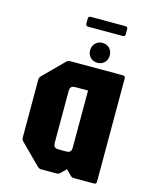

<svg xmlns="http://www.w3.org/2000/svg" viewBox="-117 -865 757 943"><g transform="rotate(15 261.0 -393.0)"><path d="M185 0Q173.5 0 165 -8.5L65 -108.5Q56.5 -116.5 56.5 -128.5V-421.5Q56.5 -433.5 65 -441.5L165 -541.5Q173.5 -550 185 -550H452.5Q465 -550 465 -537.5V-12.5Q465 0 452.5 0H348.5Q342 0 338.8 -2.5Q335.5 -5 331.5 -8.5L306.5 -33.5L281.5 -8.5Q273.5 0 261.5 0ZM243.5 -116.5H278.5Q294.5 -116.5 300.5 -123Q306.5 -129.5 306.5 -146V-433.5H243.5Q227 -433.5 221 -427Q215 -420.5 215 -404V-146Q215 -129.5 221 -123Q227 -116.5 243.5 -116.5ZM315 -577Q293.5 -577 279.2 -591.2Q265 -605.5 265 -627Q265 -649 279.2 -663.5Q293.5 -678 315 -678Q337 -678 351 -663.5Q365 -649 365 -627Q365 -605.5 351 -591.2Q337 -577 315 -577ZM226 -736.5Q213.5 -736.5 213.5 -749V-774Q213.5 -786.5 226 -786.5H401.5Q414 -786.5 414 -774V-749Q414 -736.5 401.5 -736.5Z"/></g></svg>

Font: Jaro
Style: Regular
Weight: 400
Designer: Agyei Archer, Celine Hurka, Mirko Velimirović
Version: Version 1.000